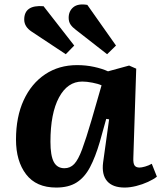

<svg xmlns="http://www.w3.org/2000/svg" viewBox="-20 -830 731 864"><path d="M580 -119Q579 -95 585.5 -85.5Q592 -76 608 -76Q617 -76 633 -80.5Q649 -85 663 -93L686 -35Q671 -23 646 -11.5Q621 0 593 7Q565 14 541 14Q487 14 462 -15Q437 -44 444 -99L471 -293L458 -295L429 -191Q409 -123 385 -77.5Q361 -32 325 -9Q289 14 233 14Q143 14 97.5 -45.5Q52 -105 52 -202Q52 -304 86.5 -379Q121 -454 183 -495.5Q245 -537 327 -537Q367 -537 403.5 -529Q440 -521 466 -509L561 -535L593 -521ZM270 -73Q296 -73 314 -92Q332 -111 349.5 -158Q367 -205 392 -290L437 -446Q422 -453 396 -458Q370 -463 350 -463Q284 -463 245.5 -391.5Q207 -320 207 -192Q207 -130 222 -101.5Q237 -73 270 -73ZM321 -696Q306 -707 297.5 -719.5Q289 -732 289 -750Q289 -780 310 -797.5Q331 -815 373 -808L502 -625L462 -586ZM122 -688Q89 -710 89 -742Q89 -809 176 -802L314 -625L276 -586Z"/></svg>

Font: Literata 7pt
Style: Bold Italic
Weight: 700
Italic angle: -2°
Designer: Latin by Veronika Burian and Jose Scaglione. Greek by Irene Vlachou. Cyrillic by Vera Evstafieva
Foundry: TypeTogether
Version: Version 3.002